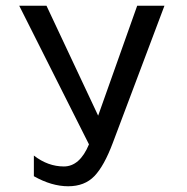

<svg xmlns="http://www.w3.org/2000/svg" viewBox="-20 -649 652 669"><path d="M290 -146Q258 -69 202.5 -69Q147 -69 98 -107V-35Q160 0 217.5 0Q275 0 309 -35.5Q343 -71 373 -151L553 -629H458L322 -246L142 -629H47ZM290 -146Q0 0 290 -146Z"/></svg>

Font: Karmilla
Style: Regular
Weight: 400
Designer: Jonathan Pinhorn
Version: Version 1.000